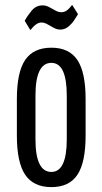

<svg xmlns="http://www.w3.org/2000/svg" viewBox="-20 -750 419 785"><path d="M190 15Q117 15 83 -35.5Q49 -86 49 -195V-345Q49 -455 83 -505Q117 -555 190 -555Q263 -555 296.5 -504.5Q330 -454 330 -345V-195Q330 -86 296.5 -35.5Q263 15 190 15ZM253 -181V-359Q253 -493 190 -493Q125 -493 125 -359V-181Q125 -47 190 -47Q253 -47 253 -181ZM275 -730 299 -692Q292 -680 282 -665.5Q272 -651 258 -640Q244 -629 226 -629Q213 -629 199.5 -636.5Q186 -644 173.5 -651Q161 -658 149 -658Q139 -658 128.5 -651Q118 -644 104 -627L81 -665Q91 -684 109 -706Q127 -728 154 -728Q168 -728 181 -721Q194 -714 206.5 -707Q219 -700 231 -700Q242 -700 252 -706.5Q262 -713 275 -730Z"/></svg>

Font: Pathway Gothic One
Style: Regular
Weight: 400
Version: Version 1.003; ttfautohint (v1.8.4.7-5d5b);gftools[0.9.26]